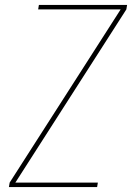

<svg xmlns="http://www.w3.org/2000/svg" viewBox="-20 -755 540 775"><path d="M16 0 19 -18 467 -717H134L137 -735H493L490 -717L42 -18H375L372 0Z"/></svg>

Font: Iosevka Thin
Style: Italic
Weight: 100
Italic angle: -9°
Monospace: yes
Designer: Belleve Invis
Foundry: Belleve Invis
Version: Version 32.5.0; ttfautohint (v1.8.4)